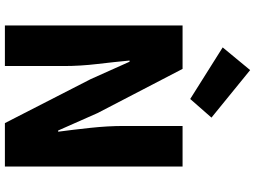

<svg xmlns="http://www.w3.org/2000/svg" viewBox="-152 -916 1067 804"><g transform="rotate(90 382.0 -513.5)"><path d="M86 -744H268L453 -388L526 -223H531Q523 -283 515 -357Q507 -431 507 -498V-744H677V0H495L311 -359L238 -522H233Q239 -459 247.5 -387Q256 -315 256 -247V0H86ZM178 -912 273 -1027 472 -865 394 -776Z"/></g></svg>

Font: Kinto Sans Black
Style: Regular
Weight: 900
Designer: Authors: Ryoko NISHIZUKA  (kana & ideographs); Paul D. Hunt (Latin, Greek & Cyrillic); Wenlong ZHANG  (bopomofo); Sandol
Foundry: Adobe Systems Incorporated, ookami Inc.
Version: Version 0.001